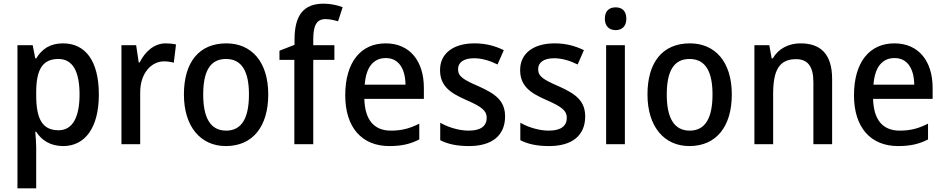

<svg xmlns="http://www.w3.org/2000/svg" viewBox="-20 -785 5141 1045"><path d="M323 -549C252 -549 208 -518 177 -467H172L158 -539H75V240H177V17C177 -8 174 -41 172 -68H177C205 -23 253 10 324 10C442 10 518 -89 518 -270C518 -455 444 -549 323 -549ZM298 -464C377 -464 413 -394 413 -271C413 -149 376 -76 299 -76C208 -76 177 -141 177 -268V-287C178 -407 212 -464 298 -464Z M882 -549C818 -549 769 -503 740 -445H735L721 -539H641V0H743V-282C743 -386 803 -451 873 -451C892 -451 911 -448 926 -444L938 -543C921 -547 900 -549 882 -549Z M1440 -271C1440 -450 1348 -549 1212 -549C1064 -549 981 -447 981 -271C981 -97 1071 10 1209 10C1357 10 1440 -98 1440 -271ZM1086 -270C1086 -396 1123 -464 1210 -464C1297 -464 1335 -395 1335 -271C1335 -145 1297 -74 1211 -74C1124 -74 1086 -146 1086 -270Z M1800 -459V-539H1685V-572C1685 -650 1705 -681 1752 -681C1776 -681 1799 -675 1820 -669L1845 -746C1814 -757 1781 -765 1741 -765C1633 -765 1583 -703 1583 -569V-541L1501 -509V-459H1582V0H1685V-459Z M2079 -549C1944 -549 1859 -447 1859 -266C1859 -92 1949 10 2099 10C2166 10 2213 -1 2262 -26V-112C2211 -86 2166 -74 2108 -74C2015 -74 1966 -133 1963 -247H2287V-307C2287 -452 2211 -549 2079 -549ZM2080 -469C2152 -469 2186 -408 2187 -324H1965C1972 -419 2012 -469 2080 -469Z M2729 -151C2729 -237 2676 -274 2588 -314C2500 -352 2473 -369 2473 -409C2473 -445 2504 -468 2560 -468C2603 -468 2648 -454 2688 -434L2722 -512C2673 -536 2622 -549 2562 -549C2450 -549 2375 -496 2375 -404C2375 -318 2428 -280 2517 -241C2605 -203 2629 -181 2629 -144C2629 -100 2598 -74 2531 -74C2477 -74 2417 -93 2376 -117V-22C2417 -1 2466 10 2533 10C2657 10 2729 -47 2729 -151Z M3165 -151C3165 -237 3112 -274 3024 -314C2936 -352 2909 -369 2909 -409C2909 -445 2940 -468 2996 -468C3039 -468 3084 -454 3124 -434L3158 -512C3109 -536 3058 -549 2998 -549C2886 -549 2811 -496 2811 -404C2811 -318 2864 -280 2953 -241C3041 -203 3065 -181 3065 -144C3065 -100 3034 -74 2967 -74C2913 -74 2853 -93 2812 -117V-22C2853 -1 2902 10 2969 10C3093 10 3165 -47 3165 -151Z M3331 -745C3296 -745 3272 -726 3272 -683C3272 -641 3297 -621 3331 -621C3364 -621 3389 -641 3389 -683C3389 -726 3365 -745 3331 -745ZM3381 -539H3279V0H3381Z M3963 -271C3963 -450 3871 -549 3735 -549C3587 -549 3504 -447 3504 -271C3504 -97 3594 10 3732 10C3880 10 3963 -98 3963 -271ZM3609 -270C3609 -396 3646 -464 3733 -464C3820 -464 3858 -395 3858 -271C3858 -145 3820 -74 3734 -74C3647 -74 3609 -146 3609 -270Z M4337 -549C4273 -549 4217 -521 4186 -467H4180L4167 -539H4086V0H4188V-273C4188 -400 4219 -463 4313 -463C4378 -463 4407 -421 4407 -338V0H4509V-355C4509 -489 4448 -549 4337 -549Z M4848 -549C4713 -549 4628 -447 4628 -266C4628 -92 4718 10 4868 10C4935 10 4982 -1 5031 -26V-112C4980 -86 4935 -74 4877 -74C4784 -74 4735 -133 4732 -247H5056V-307C5056 -452 4980 -549 4848 -549ZM4849 -469C4921 -469 4955 -408 4956 -324H4734C4741 -419 4781 -469 4849 -469Z"/></svg>

Font: Noto Sans Khmer UI SemiCondensed Medium
Style: Regular
Weight: 500
Width: 4
Designer: Danh Hong and the Monotype Design Team
Foundry: Monotype Imaging Inc.
Version: Version 2.002